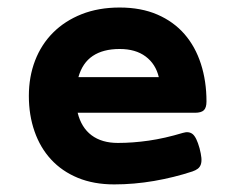

<svg xmlns="http://www.w3.org/2000/svg" viewBox="-20 -482 640 513"><path d="M468.8 -127Q484.4 -131.8 494.6 -123.8Q504.9 -115.7 513.2 -85.9Q517.1 -70.8 518.1 -60.3Q519 -49.8 516.6 -42.7Q514.2 -35.6 508.5 -31.2Q502.9 -26.9 494.1 -23.9Q445.3 -7.8 391.6 1.5Q337.9 10.7 285.2 10.7Q230.5 10.7 188 -6.8Q145.5 -24.4 116.5 -55.9Q87.4 -87.4 72.3 -130.9Q57.1 -174.3 57.1 -225.6Q57.1 -276.9 73.7 -320.1Q90.3 -363.3 121.8 -394.8Q153.3 -426.3 198.2 -444.1Q243.2 -461.9 299.8 -461.9Q356.9 -461.9 400.4 -443.1Q443.8 -424.3 472.9 -390.9Q502 -357.4 516.8 -311.3Q531.7 -265.1 531.7 -210.9Q531.7 -194.3 524.7 -187.5Q517.6 -180.7 501 -180.7H187.5Q197.3 -141.1 224.6 -120.6Q252 -100.1 294.9 -100.1Q334.5 -100.1 377.2 -106.2Q419.9 -112.3 468.8 -127ZM404.3 -275.9Q396 -311 369.1 -331.1Q342.3 -351.1 299.8 -351.1Q255.4 -351.1 227.8 -332.5Q200.2 -314 189.5 -275.9Z"/></svg>

Font: Courier Prime
Style: Bold
Weight: 700
Monospace: yes
Designer: Alan Dague-Greene
Foundry: Quote-Unquote Apps
Version: Version 1.202